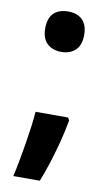

<svg xmlns="http://www.w3.org/2000/svg" viewBox="-81 -595 430 772"><g transform="rotate(10 134.0 -209.0)"><path d="M207 -134 213 -123Q205 -77 193 -31.5Q181 14 167.5 56.5Q154 99 139 136H31Q38 105 44.5 70Q51 35 57 -1.5Q63 -38 67.5 -71.5Q72 -105 74 -134ZM54 -471Q54 -513 75 -533.5Q96 -554 134 -554Q171 -554 192 -533.5Q213 -513 213 -471Q213 -430 191 -409.5Q169 -389 134 -389Q98 -389 76 -409.5Q54 -430 54 -471Z"/></g></svg>

Font: Noto Sans Khmer Condensed
Style: Bold
Weight: 700
Width: 3
Designer: Danh Hong and the Monotype Design Team
Foundry: Monotype Imaging Inc.
Version: Version 2.004